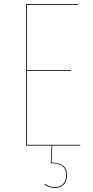

<svg xmlns="http://www.w3.org/2000/svg" viewBox="-20 -700 446 923"><path d="M365.7 0H231.4L228 81.1Q265.1 83 283.4 96.7Q301.8 110.4 301.8 141.1Q301.8 172.9 285.4 188Q269 203.1 244.6 203.1Q215.8 203.1 193.8 187L195.8 183.6Q215.8 199.2 244.6 199.2Q267.6 199.2 282.7 185.3Q297.9 171.4 297.9 141.1Q297.9 112.8 280.8 98.9Q263.7 85 224.1 84.5L228 0H105.5V-680.2H356.9L356.4 -676.3H109.4V-362.8H321.8V-358.9H109.4V-3.9H365.7Z"/></svg>

Font: Fira Sans Compressed Four
Style: Regular
Weight: 100
Width: 1
Designer: Carrois Corporate & Edenspiekermann AG
Foundry: Carrois Corporate GbR & Edenspiekermann AG
Version: Version 4.203;PS 004.203;hotconv 1.0.88;makeotf.lib2.5.64775